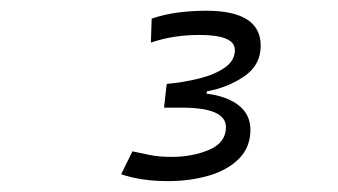

<svg xmlns="http://www.w3.org/2000/svg" viewBox="-20 -723 626 356"><path d="M291.5 -387.2Q265.1 -387.2 243.4 -390.6Q221.7 -394 204.6 -399.9L225.6 -442.4Q238.8 -439.5 256.8 -435.8Q274.9 -432.1 297.9 -432.1Q336.9 -432.1 367.9 -445.3Q398.9 -458.5 398.9 -487.3Q398.9 -523.4 317.4 -523.4H284.2L289.1 -567.4Q320.8 -570.3 349.9 -577.6Q378.9 -585 397.2 -597.9Q415.5 -610.8 415.5 -630.4Q415.5 -658.2 349.6 -658.2Q300.8 -658.2 259.8 -644L261.2 -688.5Q284.2 -696.3 309.6 -699.7Q335 -703.1 362.3 -703.1Q463.4 -703.1 463.4 -638.2Q463.4 -602.1 432.6 -581.3Q401.9 -560.5 363.8 -553.7L362.8 -549.3Q400.4 -544.9 422.4 -527.8Q444.3 -510.7 444.3 -482.4Q444.3 -449.7 422.9 -428.5Q401.4 -407.2 366.7 -397.2Q332 -387.2 291.5 -387.2Z"/></svg>

Font: CaskaydiaCove NFP ExtraLight
Style: Italic
Weight: 200
Italic angle: -10°
Designer: Aaron Bell
Foundry: Saja Typeworks
Version: Version 2111.001; VTT 6.35;Nerd Fonts 3.1.1